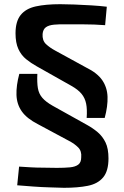

<svg xmlns="http://www.w3.org/2000/svg" viewBox="-20 -723 590 915"><path d="M158 -371Q156 -330 160.5 -303Q165 -276 182 -256.5Q199 -237 231 -219L396 -127Q423 -112 446 -92.5Q469 -73 483 -44Q497 -15 497 32Q497 92 471.5 122.5Q446 153 398.5 162.5Q351 172 285 172Q257 171 218.5 170Q180 169 139 166Q98 163 62 160L71 71Q102 73 128.5 74.5Q155 76 184.5 76Q214 76 251 77Q288 77 313.5 74.5Q339 72 353 61.5Q367 51 367 27Q370 -3 352.5 -20.5Q335 -38 310 -51L161 -131Q108 -158 84 -192Q60 -226 58.5 -270.5Q57 -315 72 -371ZM267 -703Q295 -703 334 -701.5Q373 -700 414.5 -697.5Q456 -695 489 -691L481 -603Q453 -605 429 -606Q405 -607 375.5 -607Q346 -607 301 -607Q264 -608 238 -605.5Q212 -603 198.5 -593Q185 -583 183 -561Q181 -530 199 -513Q217 -496 243 -482L391 -401Q444 -375 467.5 -340.5Q491 -306 492.5 -261.5Q494 -217 479 -161H393Q396 -202 390.5 -229Q385 -256 368.5 -276Q352 -296 320 -314L155 -407Q128 -422 104.5 -441Q81 -460 67.5 -489.5Q54 -519 54 -564Q54 -621 78.5 -651.5Q103 -682 150.5 -692.5Q198 -703 267 -703Z"/></svg>

Font: Exo 2 SemiBold
Style: Regular
Weight: 600
Designer: Natanael Gama
Foundry: Natanael Gama
Version: Version 2.010